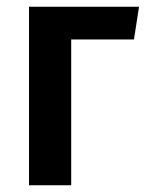

<svg xmlns="http://www.w3.org/2000/svg" viewBox="-20 -549 432 569"><path d="M191 0H66V-529H392L377 -432H191Z"/></svg>

Font: Fira Sans Condensed Medium
Style: Regular
Weight: 500
Width: 3
Designer: Carrois Corporate & Edenspiekermann AG
Foundry: Carrois Corporate GbR & Edenspiekermann AG
Version: Version 4.203;PS 004.203;hotconv 1.0.88;makeotf.lib2.5.64775